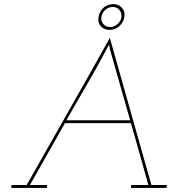

<svg xmlns="http://www.w3.org/2000/svg" viewBox="-20 -917 868 937"><path d="M36 -14 35 0H209L210 -14H126L297 -316H619Q641 -240 662 -164.5Q683 -89 704 -14H620L619 0H793L794 -14H719Q668 -194 617.5 -372.5Q567 -551 516 -732Q415 -551 313.5 -372.5Q212 -194 110 -14ZM304 -330Q353 -417 403 -502Q453 -587 499 -675Q500 -677 503 -682.5Q506 -688 512 -700L517 -675L615 -330ZM475 -834Q477 -854 493.5 -868.5Q510 -883 530 -883Q550 -883 562.5 -868.5Q575 -854 573 -834Q570 -814 553.5 -799.5Q537 -785 517 -785Q497 -785 484.5 -799.5Q472 -814 475 -834ZM461 -834Q456 -807 472 -789Q488 -771 515 -771Q542 -771 562 -789Q582 -807 587 -834Q591 -861 575 -879Q559 -897 532 -897Q505 -897 485 -879Q465 -861 461 -834Z"/></svg>

Font: Josefin Slab Thin
Style: Italic
Weight: 100
Italic angle: -12°
Designer: Santiago Orozco
Foundry: Typemade
Version: Version 2.000